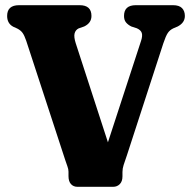

<svg xmlns="http://www.w3.org/2000/svg" viewBox="-20 -720 735 740"><path d="M458 -658.5Q458 -700 503.5 -700H647Q670.5 -700 681.5 -688.8Q692.5 -677.5 692.5 -658.5Q692.5 -632.5 665 -618L648.5 -611Q634.5 -604.5 626.8 -593Q619 -581.5 609.5 -553L469.5 -122.5Q461 -98 456.5 -84.2Q452 -70.5 452 -57V-40Q452 -21 441.8 -10.5Q431.5 0 416 0H278.5Q263 0 253.5 -10.5Q244 -21 244 -41.5V-58.5Q244 -68 239.8 -79Q235.5 -90 231.5 -103L81 -563Q74 -583.5 67 -593.2Q60 -603 46.5 -610L31 -617Q7.5 -629.5 7.5 -658.5Q7.5 -700 53.5 -700H287Q332.5 -700 332.5 -658.5Q332.5 -631.5 304.5 -618L283 -610.5Q271 -604.5 267.5 -591.2Q264 -578 272 -553L396 -171.5L523.5 -562Q530 -581.5 526.5 -592.8Q523 -604 507.5 -611L486 -618Q473 -624.5 465.5 -633.8Q458 -643 458 -658.5Z"/></svg>

Font: Fraunces 144pt SuperSoft
Style: Bold
Weight: 700
Version: Version 1.000;[b76b70a41]